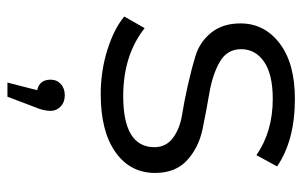

<svg xmlns="http://www.w3.org/2000/svg" viewBox="-172 -398 832 529"><g transform="rotate(90 244.5 -134.0)"><path d="M457 -145Q457 -76 399.5 -35.5Q342 5 240 5Q176 5 117.5 -13.5Q59 -32 26 -60L58 -116Q133 -57 245 -57Q386 -57 386 -143Q386 -175 360.5 -194Q335 -213 297.5 -219Q260 -225 215.5 -235Q171 -245 133.5 -256.5Q96 -268 70.5 -299.5Q45 -331 45 -380Q45 -446 100 -488Q155 -530 253 -530Q367 -530 439 -481L408 -424Q343 -469 253 -469Q185 -469 150.5 -445Q116 -421 116 -382Q116 -343 151 -323Q186 -303 236 -294.5Q286 -286 336.5 -275.5Q387 -265 422 -233Q457 -201 457 -145ZM286 143Q286 163 275 188L247 262H208L229 180Q200 174 200 143Q200 126 212 115Q224 104 243 104Q262 104 274 115.5Q286 127 286 143Z"/></g></svg>

Font: Montserrat Alternates
Style: Regular
Weight: 400
Designer: Julieta Ulanovsky
Foundry: Julieta Ulanovsky
Version: Version 7.200;PS 007.200;hotconv 1.0.88;makeotf.lib2.5.64775